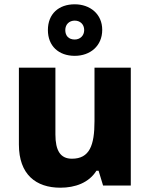

<svg xmlns="http://www.w3.org/2000/svg" viewBox="-20 -864 699 894"><path d="M328 -604C400 -604 456 -650 456 -725C456 -799 399 -844 328 -844C253 -844 203 -799 203 -724C203 -650 253 -604 328 -604ZM328 -680C299 -680 284 -698 284 -724C284 -751 303 -768 328 -768C353 -768 372 -751 372 -724C372 -698 353 -680 328 -680ZM589 -549H420V-300C420 -187 397 -125 315 -125C261 -125 238 -163 238 -238V-549H68V-191C68 -51 148 10 261 10C330 10 394 -13 429 -69H439L460 0H589Z"/></svg>

Font: Noto Sans Myanmar UI ExtraBold
Style: Regular
Weight: 800
Designer: Monotype Design Team
Foundry: Monotype Imaging Inc.
Version: Version 2.103